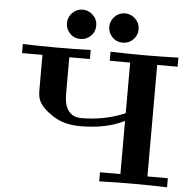

<svg xmlns="http://www.w3.org/2000/svg" viewBox="-59 -953 1019 1012"><g transform="rotate(5 450.5 -447.0)"><path d="M39 -638V-686Q130 -683 222 -683Q310 -683 398 -686V-638H289V-445Q289 -324 381 -324Q504 -324 611 -370V-638H503V-686Q594 -683 686 -683Q774 -683 862 -686V-638H754V-48H862V0Q770 -3 679 -3Q592 -3 503 0V-48H611V-329Q515 -281 379 -281Q292 -281 233.5 -319Q175 -357 157 -395Q147 -415 147 -452V-638ZM261 -816Q261 -848 283.5 -871Q306 -894 338 -894Q369 -894 392.5 -871.5Q416 -849 416 -816Q416 -784 393.5 -761.5Q371 -739 339 -739Q305 -739 283 -762Q261 -785 261 -816ZM485 -816Q485 -848 507.5 -871Q530 -894 562 -894Q593 -894 616.5 -871.5Q640 -849 640 -816Q640 -784 617.5 -761.5Q595 -739 563 -739Q529 -739 507 -762Q485 -785 485 -816Z"/></g></svg>

Font: CMU Serif
Style: Bold
Weight: 700
Version: Version 0.7.0